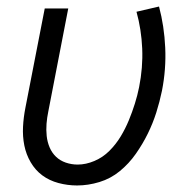

<svg xmlns="http://www.w3.org/2000/svg" viewBox="-20 -556 590 588"><path d="M216 12Q187 12 159 4.5Q131 -3 109.5 -19Q88 -35 74 -59Q60 -83 54.5 -110.5Q49 -138 50.5 -167.5Q52 -197 58 -227L117 -530H189L128 -215Q124 -196 122.5 -177Q121 -158 123 -139.5Q125 -121 132 -104.5Q139 -88 151.5 -76Q164 -64 181.5 -58Q199 -52 218 -52Q243 -52 269 -63Q295 -74 315 -94Q335 -114 349.5 -138Q364 -162 374.5 -187.5Q385 -213 393 -238.5Q401 -264 406 -289Q418 -349 415.5 -407.5Q413 -466 398 -520L467 -536Q483 -476 486 -410Q489 -344 476 -278Q469 -244 458.5 -211Q448 -178 432.5 -146.5Q417 -115 396 -85Q375 -55 347 -32Q319 -9 284.5 1.5Q250 12 216 12Z"/></svg>

Font: Lode
Style: Italic
Weight: 400
Italic angle: -11°
Monospace: yes
Designer: Belleve Invis
Foundry: Belleve Invis
Version: Version 29.2.0; ttfautohint (v1.8.3)